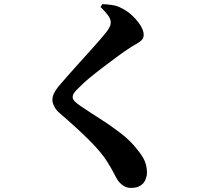

<svg xmlns="http://www.w3.org/2000/svg" viewBox="-20 -844 1040 938"><path d="M620 74Q598 74 581.5 62.5Q565 51 555 36Q545 20 535 0Q525 -20 505 -52Q477 -98 418 -157Q359 -216 272 -291Q254 -306 245 -324Q236 -342 236 -355Q236 -371 243 -386.5Q250 -402 266 -422Q283 -442 308 -470.5Q333 -499 361.5 -530.5Q390 -562 418 -593Q446 -624 468 -649.5Q490 -675 501 -689Q512 -704 516.5 -714Q521 -724 521 -735Q521 -752 506 -771.5Q491 -791 471 -810L480 -824Q504 -823 527.5 -819.5Q551 -816 570 -806Q602 -791 627 -767Q652 -743 667 -718.5Q682 -694 682 -674Q682 -658 671.5 -647.5Q661 -637 643 -627.5Q625 -618 602 -602Q575 -584 541.5 -559Q508 -534 474.5 -508.5Q441 -483 413.5 -460Q386 -437 371 -421Q351 -403 343 -391.5Q335 -380 335 -370Q335 -359 345.5 -348.5Q356 -338 371 -328Q418 -296 470 -263Q522 -230 570 -193Q618 -156 651 -113Q679 -79 688.5 -53.5Q698 -28 698 -1Q698 15 691 33Q684 51 666.5 62.5Q649 74 620 74Z"/></svg>

Font: Noto Serif TC ExtraBold
Style: Regular
Weight: 800
Designer: Ryoko NISHIZUKA 西塚涼子 (kana & ideographs); Frank Grießhammer (Latin, Greek & Cyrillic); Wenlong ZHANG 张文龙 (bopomofo); San
Foundry: Adobe
Version: Version 2.002-H1;hotconv 1.1.0;makeotfexe 2.6.0